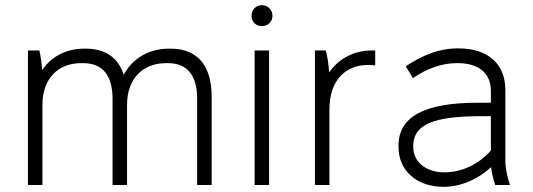

<svg xmlns="http://www.w3.org/2000/svg" viewBox="-20 -715 2058 742"><path d="M88 0H144V-310C144 -411 204 -471 294 -471H301C377 -471 415 -423 415 -333V0H471V-310C471 -411 532 -471 622 -471H629C704 -471 742 -423 742 -333V0H798V-341C798 -462 743 -527 639 -527H633C555 -527 492 -489 458 -426C437 -492 388 -527 311 -527H305C235 -527 178 -496 143 -444C141 -475 136 -504 132 -520H88Z M992 -614C1015 -614 1033 -631 1033 -654C1033 -677 1015 -695 992 -695C969 -695 952 -677 952 -654C952 -631 969 -614 992 -614ZM964 0H1020V-520H964Z M1197 0H1253V-291C1253 -403 1313 -464 1403 -464C1411 -464 1425 -463 1430 -462V-520H1417C1347 -520 1287 -487 1252 -435C1250 -466 1245 -499 1239 -520H1197Z M1694 7C1759 7 1824 -20 1878 -69C1881 -45 1887 -17 1894 0H1951C1942 -25 1933 -63 1933 -92V-367C1933 -467 1867 -528 1752 -528H1748C1678 -528 1613 -502 1548 -459L1576 -413C1628 -450 1689 -471 1744 -471H1749C1830 -471 1877 -432 1877 -364V-318H1826C1620 -318 1520 -264 1520 -152V-147C1520 -55 1591 7 1694 7ZM1697 -49C1627 -49 1577 -89 1577 -147V-151C1577 -233 1654 -266 1838 -266H1877V-133C1829 -80 1766 -49 1697 -49Z"/></svg>

Font: Fixel Text Light
Style: Regular
Weight: 300
Width: 4
Designer: AlfaBravo + MacPaw
Foundry: Kyrylo Tkachov, Marchela Mozhyna, Serhii Makarenko, Maria Weinstein, Zakhar Kryvoshyya
Version: Version 1.211